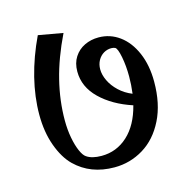

<svg xmlns="http://www.w3.org/2000/svg" viewBox="-93 -694 787 793"><g transform="rotate(-15 300.5 -297.5)"><path d="M550.8 -292Q550.8 -197.3 516.8 -129.4Q482.9 -61.5 426 -26.9Q369.1 7.8 301.8 7.8Q199.7 7.8 134.3 -56.2Q100.1 -89.8 78.6 -148.9Q57.1 -208 57.1 -282.2Q57.1 -357.9 77.1 -438.7Q97.2 -519.5 136.2 -601.6L241.2 -583Q195.3 -488.3 174.1 -402.3Q152.8 -316.4 152.8 -232.4Q152.8 -192.4 159.4 -157.5Q166 -122.6 176.5 -98.9Q187 -75.2 198.2 -67.9Q220.7 -51.8 262.2 -51.8Q326.7 -51.8 374.3 -95.5Q421.9 -139.2 442.4 -219.7Q358.9 -247.1 306.9 -297.6Q254.9 -348.1 254.9 -414.1Q254.9 -450.2 271.5 -475.8Q288.1 -501.5 315.4 -514.6Q342.8 -527.8 375.5 -527.8Q424.8 -527.8 464.6 -498.8Q504.4 -469.7 527.6 -416Q550.8 -362.3 550.8 -292ZM451.7 -266.6Q456.5 -304.2 456.5 -339.4Q456.5 -384.8 449 -423.6Q441.4 -462.4 431.6 -467.8Q424.8 -471.2 415 -471.2Q397.5 -471.2 382.3 -462.2Q367.2 -453.1 357.9 -436.5Q348.6 -419.9 348.6 -398.4Q348.6 -375 360.8 -349.4Q373 -323.7 396.5 -301.5Q419.9 -279.3 451.7 -266.6Z"/></g></svg>

Font: Vesper Libre Medium
Style: Regular
Weight: 500
Designer: Robert Keller & Kimya Gandhi
Foundry: Mota Italic
Version: Version 1.058